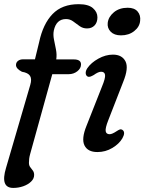

<svg xmlns="http://www.w3.org/2000/svg" viewBox="-25 -736 708 942"><path d="M53.5 -417Q53.5 -429.5 63.2 -437.2Q73 -445 89 -445H146.5L167 -529Q186 -618.5 232.8 -667Q279.5 -715.5 361 -715.5Q408.5 -715.5 430.8 -696.2Q453 -677 453 -651Q453 -626 439 -611.2Q425 -596.5 402 -596.5Q381.5 -596.5 365.5 -608Q349.5 -619.5 334 -631Q318.5 -642.5 299 -642.5Q251 -642.5 239 -586Q235 -565.5 239.8 -542Q244.5 -518.5 249.5 -493.5Q254.5 -468.5 251 -444.5H337Q372.5 -444.5 372.5 -420Q372.5 -400.5 354.2 -386.2Q336 -372 311.5 -372H231.5L123 19.5Q119.5 32 118.2 42.5Q117 53 117 63Q117 76 123.5 84.2Q130 92.5 136.2 101Q142.5 109.5 142.5 122.5Q142.5 140.5 127.5 155Q112.5 169.5 89 177.8Q65.5 186 40 186Q-25 186 4.5 88L123.5 -319.5Q132 -348 122.5 -363.5Q113 -379 82.5 -384Q53.5 -399 53.5 -417ZM568.5 -562.5Q535.5 -562.5 518 -580.5Q500.5 -598.5 503.5 -624Q507 -653.5 533.8 -675.8Q560.5 -698 601.5 -698Q634.5 -698 650.2 -679.5Q666 -661 662.5 -633.5Q660 -604.5 633.5 -583.5Q607 -562.5 568.5 -562.5ZM506 -145.5Q491 -107.5 493.5 -92.5Q496 -77.5 513 -77.5Q525 -77.5 547.5 -92.5Q555.5 -98 562.2 -100.5Q569 -103 576 -98.5Q592 -87 575.5 -57.5Q559.5 -30 526 -10Q492.5 10 453 10Q405.5 10 389.5 -22.5Q373.5 -55 399.5 -119L475.5 -311.5Q492.5 -352.5 490.5 -368.2Q488.5 -384 471 -384Q463.5 -384 454.5 -379.8Q445.5 -375.5 435 -368Q425.5 -362.5 418 -360Q410.5 -357.5 404 -361Q396 -366 395.5 -377.2Q395 -388.5 403.5 -401.5Q422 -428.5 457.5 -448.2Q493 -468 529 -468Q573.5 -468 590.5 -435.2Q607.5 -402.5 579 -333Z"/></svg>

Font: Fraunces 9pt SuperSoft
Style: Italic
Weight: 400
Italic angle: -16°
Version: Version 1.000;[b76b70a41]